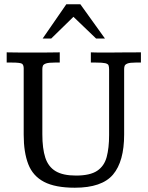

<svg xmlns="http://www.w3.org/2000/svg" viewBox="-20 -878 700 910"><path d="M334.5 11.7Q241.7 11.7 188.7 -16.1Q135.7 -43.9 114 -99.9Q92.3 -155.8 92.3 -239.3V-553.7Q92.3 -569.3 85 -575.4Q77.6 -581.5 36.1 -581.5H11.7V-629.9Q34.2 -629.4 58.8 -629.2Q83.5 -628.9 108.9 -628.9Q134.3 -628.9 157.7 -628.9Q183.6 -628.9 209.2 -629.2Q234.9 -629.4 263.2 -629.9V-581.5H240.2Q210.9 -581.5 198.5 -577.4Q186 -573.2 183.3 -566.2Q180.7 -559.1 180.7 -550.8V-241.7Q180.7 -173.8 194.8 -130.6Q209 -87.4 243.7 -66.7Q278.3 -45.9 340.3 -45.9Q406.7 -45.9 440.4 -68.4Q474.1 -90.8 485.6 -133.8Q497.1 -176.8 497.1 -237.8V-548.3Q497.1 -560.5 494.6 -567.9Q492.2 -575.2 479 -578.4Q465.8 -581.5 434.1 -581.5H410.6V-629.9Q422.4 -629.4 435.3 -629.2Q448.2 -628.9 462.4 -628.9Q476.6 -628.9 490.2 -628.9Q509.8 -628.9 527.1 -629.2Q544.4 -629.4 572 -629.6Q599.6 -629.9 647.9 -629.9V-581.5H623Q595.2 -581.5 584 -576.9Q572.8 -572.3 570.6 -565.4Q568.4 -558.6 568.4 -550.8V-240.7Q568.4 -112.8 515.6 -50.5Q462.9 11.7 334.5 11.7ZM182.1 -695.3 294.4 -857.9H360.8L477.5 -695.3H435.5L328.1 -798.3L222.7 -695.3Z"/></svg>

Font: Kameron
Style: Regular
Weight: 400
Designer: Vernon Adams
Foundry: Vernon Adams
Version: Version 1.100